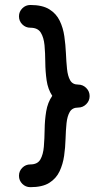

<svg xmlns="http://www.w3.org/2000/svg" viewBox="-20 -755 384 775"><path d="M341.8 -367.2Q341.8 -348.1 328.1 -334.5Q314.5 -320.8 295.4 -320.8Q272 -320.8 261.7 -303.5Q251.5 -286.1 248.5 -257.3Q245.6 -228.5 244.6 -194.3Q243.7 -160.2 238.8 -126Q233.9 -91.8 220.2 -63Q206.5 -34.2 178.7 -16.8Q150.9 0.5 102.5 0.5Q83.5 0.5 70.1 -12.9Q56.6 -26.4 56.6 -45.4Q56.6 -64.5 70.1 -77.9Q83.5 -91.3 102.5 -91.3Q131.3 -91.3 142.8 -111.1Q154.3 -130.9 157 -163.1Q159.7 -195.3 160.2 -232.7Q160.6 -270 166.5 -305.7Q172.4 -341.3 190.9 -368.2Q173.3 -395 168.2 -430.7Q163.1 -466.3 162.8 -503.4Q162.6 -540.5 159.7 -572.3Q156.7 -604 144.5 -623.5Q132.3 -643.1 102.5 -643.1Q83.5 -643.1 70.1 -656.5Q56.6 -669.9 56.6 -689Q56.6 -708 70.1 -721.4Q83.5 -734.9 102.5 -734.9Q150.9 -734.9 179 -717.5Q207 -700.2 220.9 -671.4Q234.9 -642.6 239.7 -608.4Q244.6 -574.2 246.1 -540Q247.6 -505.9 250.5 -477.1Q253.4 -448.2 263.2 -430.9Q272.9 -413.6 295.4 -413.6Q314.5 -413.6 328.1 -399.9Q341.8 -386.2 341.8 -367.2Z"/></svg>

Font: Mikhak-DS2-FD Medium
Style: Regular
Weight: 500
Designer: Amin Abedi
Version: Version 3.4